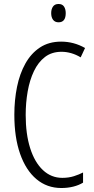

<svg xmlns="http://www.w3.org/2000/svg" viewBox="-20 -934 471 964"><path d="M289 -674Q240 -674 206 -648Q172 -622 150.5 -577Q129 -532 119 -475Q109 -418 109 -357Q109 -261 131.5 -190Q154 -119 195.5 -80Q237 -41 293 -41Q325 -41 351.5 -49.5Q378 -58 397 -68V-17Q376 -4 348 3Q320 10 288 10Q216 10 163 -34.5Q110 -79 81 -161.5Q52 -244 52 -358Q52 -432 65.5 -498Q79 -564 107.5 -615Q136 -666 180.5 -695.5Q225 -725 287 -725Q351 -725 407 -693L385 -646Q362 -660 337.5 -667Q313 -674 289 -674ZM274 -914Q293 -914 301.5 -901Q310 -888 310 -868Q310 -822 274 -822Q256 -822 246.5 -834.5Q237 -847 237 -868Q237 -888 246 -901Q255 -914 274 -914Z"/></svg>

Font: Noto Sans Ethiopic ExtraCondensed Light
Style: Regular
Weight: 300
Width: 2
Designer: Monotype Design Team
Foundry: Monotype Imaging Inc.
Version: Version 2.102; ttfautohint (v1.8.4.7-5d5b)